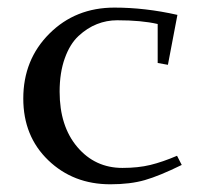

<svg xmlns="http://www.w3.org/2000/svg" viewBox="-20 -476 544 503"><path d="M41 -217.8Q41 -319.8 109.4 -387.9Q177.7 -456.1 279.8 -456.1Q360.4 -456.1 444.8 -437L419.9 -306.2L393.1 -311V-413.1Q350.6 -422.9 287.1 -422.9Q259.3 -422.9 233.9 -412.8Q208.5 -402.8 185.8 -381.8Q163.1 -360.8 149.7 -323.2Q136.2 -285.6 136.2 -235.8Q136.2 -145.5 182.6 -90.8Q229 -36.1 300.8 -36.1Q341.8 -36.1 374 -43.9Q406.2 -51.8 443.8 -67.9L456.1 -43.9Q397.5 -15.1 359.4 -4.2Q321.3 6.8 269 6.8Q171.9 6.8 106.4 -56.2Q41 -119.1 41 -217.8Z"/></svg>

Font: Dehuti
Style: Bold
Weight: 700
Version: Version 1.2